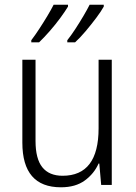

<svg xmlns="http://www.w3.org/2000/svg" viewBox="-20 -786 576 816"><path d="M455 -532V0H410L402 -91H399Q380 -48 340.5 -19Q301 10 239 10Q75 10 75 -180V-532H131V-187Q131 -111 160 -75Q189 -39 246 -39Q399 -39 399 -241V-532ZM421 -758Q410 -738 389 -710Q368 -682 344 -653.5Q320 -625 299 -606H266V-615Q282 -635 300 -662.5Q318 -690 334.5 -718Q351 -746 361 -766H421ZM269 -758Q257 -738 236.5 -710Q216 -682 191.5 -654Q167 -626 146 -606H113V-615Q129 -636 147 -663.5Q165 -691 181.5 -718.5Q198 -746 208 -766H269Z"/></svg>

Font: Noto Sans Myanmar SemiCondensed Light
Style: Regular
Weight: 300
Width: 4
Designer: Monotype Design Team
Foundry: Monotype Imaging Inc.
Version: Version 2.107; ttfautohint (v1.8.4.7-5d5b)